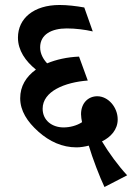

<svg xmlns="http://www.w3.org/2000/svg" viewBox="-20 -652 530 770"><path d="M399 98 490 51C456 15 415 -41 389 -85C424 -102 452 -132 452 -173C452 -222 414 -266 370 -266C335 -266 305 -240 305 -194C305 -184 307 -172 309 -162C288 -148 260 -141 235 -141C189 -141 151 -169 151 -216C151 -286 240 -322 332 -329L297 -425C249 -423 205 -413 169 -398C154 -414 141 -436 141 -462C141 -514 187 -538 248 -538C283 -538 322 -533 352 -526L318 -622C285 -628 249 -632 219 -632C115 -632 52 -578 52 -501C52 -450 82 -407 124 -373C84 -344 61 -306 61 -258C61 -208 89 -164 134 -124C179 -84 230 -61 287 -61C302 -61 321 -64 336 -68C350 -20 381 61 399 98Z"/></svg>

Font: Noto Serif Devanagari SemiCondensed SemiBold
Style: Regular
Weight: 600
Width: 4
Designer: Universal Thirst, Indian Type Foundry and the Monotype Design Team
Foundry: Monotype Imaging Inc.
Version: Version 2.004